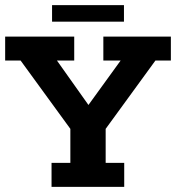

<svg xmlns="http://www.w3.org/2000/svg" viewBox="-20 -725 683 745"><path d="M180 0V-93H253V-225L60 -490H0V-583H268V-490H201L340 -294H306L448 -490H381V-583H643V-490H583L390 -225V-93H462V0ZM182 -641V-705H461V-641Z"/></svg>

Font: Rokkitt SemiBold
Style: Bold
Weight: 700
Version: Version 3.103